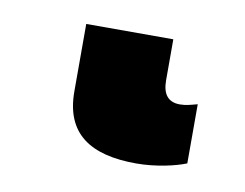

<svg xmlns="http://www.w3.org/2000/svg" viewBox="-37 6 359 281"><g transform="rotate(10 142.0 146.0)"><path d="M179.2 240.2C208.5 240.2 237.3 233.4 252.9 227.1V139.2C243.7 141.6 236.3 144 227.1 144C210 144 201.2 133.8 201.2 112.8V51.8H71.8V151.9C71.8 214.8 110.8 240.2 179.2 240.2Z"/></g></svg>

Font: Noto Reveo Sans
Style: Regular
Weight: 800
Designer: Monotype Design Team
Foundry: Monotype Imaging Inc.
Version: Version 2.007